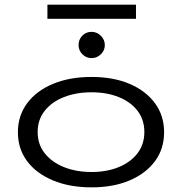

<svg xmlns="http://www.w3.org/2000/svg" viewBox="-20 -798 790 826"><path d="M374 8Q279 8 207.5 -22Q136 -52 96.5 -105Q57 -158 57 -229Q57 -300 96.5 -353.5Q136 -407 207.5 -437Q279 -467 374 -467Q468 -467 538 -437Q608 -407 647 -353.5Q686 -300 686 -229Q686 -158 647 -105Q608 -52 538 -22Q468 8 374 8ZM374 -58Q439 -58 490.5 -79Q542 -100 571.5 -138.5Q601 -177 601 -230Q601 -283 571.5 -321.5Q542 -360 490.5 -380.5Q439 -401 374 -401Q308 -401 255.5 -380.5Q203 -360 172.5 -321.5Q142 -283 142 -230Q142 -177 172.5 -138.5Q203 -100 255.5 -79Q308 -58 374 -58ZM374 -548Q351 -548 334.5 -564.5Q318 -581 318 -604Q318 -628 334 -644.5Q350 -661 374 -661Q397 -661 414 -644Q431 -627 431 -604Q431 -581 414 -564.5Q397 -548 374 -548ZM184 -717V-778H565V-717Z"/></svg>

Font: Inconsolata ExtraExpanded Thin
Style: Regular
Weight: 100
Width: 8
Monospace: yes
Designer: Raph Levien, Cyreal, Brenton Simpson
Foundry: Raph Levien, Cyreal, Google
Version: Version 3.100; ttfautohint (v1.8.4.7-5d5b)